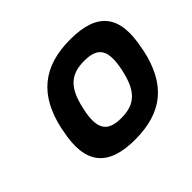

<svg xmlns="http://www.w3.org/2000/svg" viewBox="-123 -676 851 851"><g transform="rotate(-45 303.0 -250.0)"><path d="M93 -256 91 -244C54 -70 121 9 289 9C459 9 557 -70 594 -244L596 -256C633 -430 569 -509 399 -509C231 -509 130 -430 93 -256ZM223 -248 224 -252C247 -359 291 -398 376 -398C462 -398 488 -359 466 -252L465 -248C442 -141 399 -102 313 -102C228 -102 200 -141 223 -248Z"/></g></svg>

Font: LT Wave Text Bold Italic
Style: Regular
Weight: 700
Designer: Daniel Lyons
Version: Version 2.5 (Glyphs App)